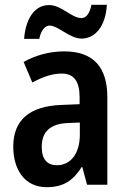

<svg xmlns="http://www.w3.org/2000/svg" viewBox="-20 -766 531 796"><path d="M80 -605H143C149 -639 167 -660 185 -660C221 -660 269 -606 318 -606C373 -606 418 -655 423 -746H359C353 -714 339 -691 318 -691C276 -691 236 -745 183 -745C117 -745 85 -677 80 -605ZM246 -553C186 -553 127 -537 78 -509L114 -424C159 -448 197 -461 236 -461C286 -461 310 -429 310 -364V-334L235 -331C104 -326 35 -270 35 -158C35 -62 83 10 173 10C243 10 283 -17 319 -74H321L341 0H425V-363C425 -490 365 -553 246 -553ZM262 -256 311 -258V-208C311 -128 272 -81 216 -81C177 -81 153 -104 153 -157C153 -217 185 -253 262 -256Z"/></svg>

Font: Noto Sans Sinhala UI Condensed SemiBold
Style: Regular
Weight: 600
Width: 3
Designer: Jelle Bosma - Monotype Design Team
Foundry: Monotype Imaging Inc.
Version: Version 2.006